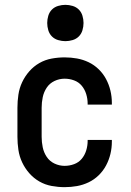

<svg xmlns="http://www.w3.org/2000/svg" viewBox="-20 -765 540 793"><path d="M247 8Q220 8 193 3Q166 -2 142.5 -15.5Q119 -29 101 -49.5Q83 -70 71.5 -94.5Q60 -119 56 -146Q52 -173 52 -200V-320Q52 -347 56 -374Q60 -401 71.5 -425.5Q83 -450 101 -470.5Q119 -491 142.5 -504.5Q166 -518 193 -523Q220 -528 247 -528Q273 -528 298 -523.5Q323 -519 346 -508Q369 -497 387.5 -479Q406 -461 418 -438.5Q430 -416 436 -391Q442 -366 442 -340V-333H342V-337Q342 -357 336 -376.5Q330 -396 317.5 -411Q305 -426 286 -433Q267 -440 247 -440Q225 -440 205 -430.5Q185 -421 173 -403Q161 -385 156.5 -363.5Q152 -342 152 -320V-200Q152 -178 156.5 -156.5Q161 -135 173 -117Q185 -99 205 -89.5Q225 -80 247 -80Q267 -80 286 -87Q305 -94 317.5 -109Q330 -124 336 -143.5Q342 -163 342 -183V-187H442V-180Q442 -154 436 -129Q430 -104 418 -81.5Q406 -59 387.5 -41Q369 -23 346 -12Q323 -1 298 3.5Q273 8 247 8ZM250 -595Q235 -595 220 -599.5Q205 -604 194.5 -614.5Q184 -625 179.5 -640Q175 -655 175 -670Q175 -685 179.5 -700Q184 -715 194.5 -725.5Q205 -736 220 -740.5Q235 -745 250 -745Q265 -745 280 -740.5Q295 -736 305.5 -725.5Q316 -715 320.5 -700Q325 -685 325 -670Q325 -655 320.5 -640Q316 -625 305.5 -614.5Q295 -604 280 -599.5Q265 -595 250 -595Z"/></svg>

Font: Iosevka Term Curly Semibold
Style: Regular
Weight: 600
Designer: Belleve Invis
Foundry: Belleve Invis
Version: Version 32.3.0